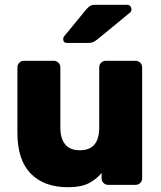

<svg xmlns="http://www.w3.org/2000/svg" viewBox="-20 -775 674 805"><path d="M80 -520H206Q217 -520 225 -512Q233 -504 233 -493V-240Q233 -195 253 -170Q273 -145 315 -145Q396 -145 396 -240V-493Q396 -504 404 -512Q412 -520 423 -520H549Q560 -520 568 -512Q576 -504 576 -493V-27Q576 -16 568 -8Q560 0 549 0H433Q422 0 414 -8Q406 -16 406 -27V-50Q385 -24 352.5 -7Q320 10 265 10Q165 10 109 -47Q53 -104 53 -218V-493Q53 -504 61 -512Q69 -520 80 -520ZM379 -755H512Q521 -755 526 -749.5Q531 -744 531 -735Q531 -728 526 -723L391 -612Q380 -603 371.5 -599Q363 -595 349 -595H261Q245 -595 245 -611Q245 -619 250 -624L342 -736Q353 -748 360 -751.5Q367 -755 379 -755Z"/></svg>

Font: Rubik
Style: Regular
Weight: 700
Designer: Hubert & Fischer
Foundry: Hubert & Fischer
Version: Version 1.100